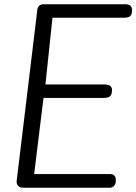

<svg xmlns="http://www.w3.org/2000/svg" viewBox="-20 -880 639 900"><path d="M91 0Q73 0 65 -9Q57 -18 58 -31L154 -826Q154 -842 162 -851Q170 -860 182 -860H568Q582 -860 590.5 -853.5Q599 -847 599 -833Q599 -813 591 -805Q583 -797 562 -797H226L193 -484H470Q486 -484 495.5 -478Q505 -472 505 -458Q505 -438 496.5 -429.5Q488 -421 467 -421H184L140 -64H497Q523 -64 523 -34Q523 -18 515 -9Q507 0 495 0Z"/></svg>

Font: Kite One
Style: Regular
Weight: 400
Designer: Eduardo Rodriguez Tunni
Foundry: Eduardo Rodriguez Tunni
Version: Version 1.002; ttfautohint (v1.8.4.7-5d5b);gftools[0.9.23]